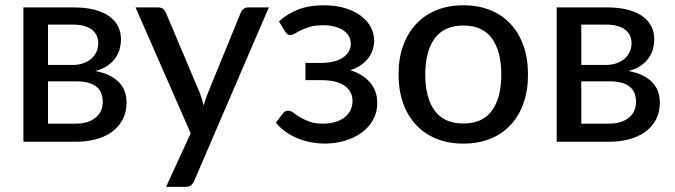

<svg xmlns="http://www.w3.org/2000/svg" viewBox="-20 -536 2554 726"><path d="M266.5 -68.5Q313.5 -68.5 341 -90.8Q368.5 -113 368.5 -151Q368.5 -167.5 363.5 -181.8Q358.5 -196 346.5 -206.5Q334.5 -217 315 -222.8Q295.5 -228.5 267 -228.5H161.5V-68.5ZM161.5 -443V-290.5H255Q276 -290.5 293.8 -296.5Q311.5 -302.5 324.2 -313.2Q337 -324 344.2 -339.2Q351.5 -354.5 351.5 -372.5Q351.5 -386 346.8 -398.5Q342 -411 330.8 -421Q319.5 -431 301 -437Q282.5 -443 255 -443ZM258 -508Q305 -508 339 -498.8Q373 -489.5 395 -473Q417 -456.5 427.2 -434.5Q437.5 -412.5 437.5 -387Q437.5 -370.5 433 -352.5Q428.5 -334.5 417.5 -318.2Q406.5 -302 387.8 -288.5Q369 -275 340 -267.5Q396 -257.5 427.2 -227.5Q458.5 -197.5 458.5 -148Q458.5 -110.5 443.2 -82.8Q428 -55 402 -36.5Q376 -18 341 -9Q306 0 267 0H68.5V-508Z M996.5 -508 714.5 147.5Q710 158.5 702.5 164.5Q695 170.5 680.5 170.5H608L701 -32L492.5 -508H577.5Q590 -508 597 -502Q604 -496 607 -488.5L736 -183.5Q740 -172 743.8 -160.2Q747.5 -148.5 750 -137Q753.5 -149 757.5 -160.8Q761.5 -172.5 766 -184L890.5 -488.5Q894 -497 901.5 -502.5Q909 -508 918.5 -508Z M1035 -455Q1063.5 -482 1105 -499Q1146.5 -516 1204.5 -516Q1251 -516 1286.5 -504.8Q1322 -493.5 1346.2 -474.8Q1370.5 -456 1382.8 -432Q1395 -408 1395 -382Q1395 -367 1390.2 -350.8Q1385.5 -334.5 1375 -319.5Q1364.5 -304.5 1347.2 -291.8Q1330 -279 1304.5 -270.5Q1351.5 -256 1379 -224.5Q1406.5 -193 1406.5 -146Q1406.5 -110.5 1390.2 -82Q1374 -53.5 1346.5 -33.8Q1319 -14 1283 -3.5Q1247 7 1208 7Q1184 7 1158.8 2.5Q1133.5 -2 1109 -11.5Q1084.5 -21 1062.5 -36Q1040.5 -51 1023 -72.5L1051 -108.5Q1057.5 -117.5 1069.5 -117.5Q1079 -117.5 1089.2 -109.8Q1099.5 -102 1114.2 -93Q1129 -84 1149.8 -76.2Q1170.5 -68.5 1201.5 -68.5Q1228 -68.5 1248.8 -75Q1269.5 -81.5 1283.8 -93Q1298 -104.5 1305.5 -120Q1313 -135.5 1313 -154Q1313 -190 1283.5 -211.5Q1254 -233 1192.5 -233H1135V-298H1192.5Q1246.5 -298 1276.5 -318.2Q1306.5 -338.5 1306.5 -370.5Q1306.5 -384.5 1300 -397.2Q1293.5 -410 1280.2 -419.8Q1267 -429.5 1247.2 -435Q1227.5 -440.5 1201.5 -440.5Q1172.5 -440.5 1152.5 -434.8Q1132.5 -429 1118.5 -422Q1104.5 -415 1095.2 -409.2Q1086 -403.5 1079.5 -403.5Q1072.5 -403.5 1067.8 -406.2Q1063 -409 1057.5 -417.5Z M1732.5 -516Q1788.5 -516 1833.8 -497.8Q1879 -479.5 1910.8 -445.2Q1942.5 -411 1959.5 -362.8Q1976.5 -314.5 1976.5 -254.5Q1976.5 -194.5 1959.5 -146Q1942.5 -97.5 1910.8 -63.5Q1879 -29.5 1833.8 -11.2Q1788.5 7 1732.5 7Q1676 7 1630.8 -11.2Q1585.5 -29.5 1553.5 -63.5Q1521.5 -97.5 1504.2 -146Q1487 -194.5 1487 -254.5Q1487 -314.5 1504.2 -362.8Q1521.5 -411 1553.5 -445.2Q1585.5 -479.5 1630.8 -497.8Q1676 -516 1732.5 -516ZM1732.5 -69Q1804.5 -69 1840 -117.5Q1875.5 -166 1875.5 -254Q1875.5 -342 1840 -390.8Q1804.5 -439.5 1732.5 -439.5Q1659.5 -439.5 1623.8 -390.8Q1588 -342 1588 -254Q1588 -166 1623.8 -117.5Q1659.5 -69 1732.5 -69Z M2283 -68.5Q2330 -68.5 2357.5 -90.8Q2385 -113 2385 -151Q2385 -167.5 2380 -181.8Q2375 -196 2363 -206.5Q2351 -217 2331.5 -222.8Q2312 -228.5 2283.5 -228.5H2178V-68.5ZM2178 -443V-290.5H2271.5Q2292.5 -290.5 2310.2 -296.5Q2328 -302.5 2340.8 -313.2Q2353.5 -324 2360.8 -339.2Q2368 -354.5 2368 -372.5Q2368 -386 2363.2 -398.5Q2358.5 -411 2347.2 -421Q2336 -431 2317.5 -437Q2299 -443 2271.5 -443ZM2274.5 -508Q2321.5 -508 2355.5 -498.8Q2389.5 -489.5 2411.5 -473Q2433.5 -456.5 2443.8 -434.5Q2454 -412.5 2454 -387Q2454 -370.5 2449.5 -352.5Q2445 -334.5 2434 -318.2Q2423 -302 2404.2 -288.5Q2385.5 -275 2356.5 -267.5Q2412.5 -257.5 2443.8 -227.5Q2475 -197.5 2475 -148Q2475 -110.5 2459.8 -82.8Q2444.5 -55 2418.5 -36.5Q2392.5 -18 2357.5 -9Q2322.5 0 2283.5 0H2085V-508Z"/></svg>

Font: Lato 2
Style: Regular
Weight: 500
Designer: Lukasz Dziedzic with Adam Twardoch and Botio Nikoltchev
Foundry: tyPoland Lukasz Dziedzic
Version: Version 2.015; 2015-08-06; http://www.latofonts.com/